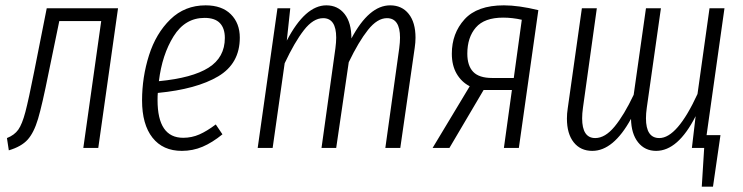

<svg xmlns="http://www.w3.org/2000/svg" viewBox="-20 -554 2782 719"><path d="M348 0H292L359 -475H202L162 -281Q138 -161 122.5 -109Q107 -57 83.5 -31Q60 -5 13 9L6 -37Q34 -48 48.5 -68.5Q63 -89 75 -134.5Q87 -180 108 -286L155 -523H422Z M571 -206Q570 -197 570 -179Q570 -38 666 -38Q698 -38 726.5 -50.5Q755 -63 788 -88L813 -51Q775 -20 738.5 -4.5Q702 11 661 11Q590 11 551 -38.5Q512 -88 512 -178Q512 -265 538 -347Q564 -429 618 -481.5Q672 -534 750 -534Q811 -534 844.5 -500.5Q878 -467 878 -413Q878 -316 797 -268Q716 -220 571 -206ZM575 -250Q700 -262 761 -300.5Q822 -339 822 -412Q822 -448 803.5 -467.5Q785 -487 746 -487Q673 -487 630 -418Q587 -349 575 -250Z M1536 -413Q1536 -395 1533 -375L1479 0H1423L1475 -373Q1478 -396 1478 -413Q1478 -486 1429 -486Q1393 -486 1358 -442Q1323 -398 1286 -321L1239 0H1184L1236 -373Q1239 -396 1239 -413Q1239 -486 1190 -486Q1153 -486 1118 -441Q1083 -396 1046 -317L1001 0H945L1019 -523H1067L1054 -402Q1123 -534 1202 -534Q1245 -534 1270.5 -501.5Q1296 -469 1296 -410Q1362 -534 1441 -534Q1485 -534 1510.5 -502Q1536 -470 1536 -413Z M1996 -516 1923 0H1867L1897 -217H1791L1663 0H1600L1739 -231Q1708 -247 1690 -278Q1672 -309 1672 -353Q1672 -429 1719.5 -481.5Q1767 -534 1867 -534Q1922 -534 1996 -516ZM1730 -353Q1730 -308 1752 -285Q1774 -262 1823 -262H1904L1934 -480Q1899 -488 1864 -488Q1794 -488 1762 -451Q1730 -414 1730 -353Z M2626 -48H2678L2650 145H2608L2617 0H2571L2585 -119Q2519 11 2437 11Q2395 11 2369.5 -21Q2344 -53 2343 -109Q2277 11 2198 11Q2154 11 2128.5 -21Q2103 -53 2103 -110Q2103 -129 2106 -148L2159 -523H2215L2163 -150Q2160 -129 2160 -111Q2160 -37 2209 -37Q2246 -37 2281.5 -80Q2317 -123 2353 -199L2399 -523H2455L2402 -150Q2399 -129 2399 -111Q2399 -37 2449 -37Q2516 -37 2592 -202L2637 -523H2693Z"/></svg>

Font: Fira Sans Extra Condensed Light
Style: Italic
Weight: 300
Width: 3
Italic angle: -8°
Designer: Carrois Corporate & Edenspiekermann AG
Foundry: Carrois Corporate GbR & Edenspiekermann AG
Version: Version 4.203